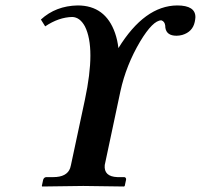

<svg xmlns="http://www.w3.org/2000/svg" viewBox="-20 -678 731 699"><path d="M238.3 -77.1 289.1 -314.9Q329.1 -502.9 289.1 -582Q271 -615.2 243.2 -616.2Q193.8 -615.2 144.5 -582L128.9 -606.9Q183.1 -656.7 262.7 -658.2Q363.8 -658.2 398.9 -557.6Q407.7 -532.2 411.1 -502.9Q506.3 -657.2 625 -658.2Q691.9 -658.2 691.4 -615.2Q690.9 -606.9 689 -598.1Q681.2 -562 643.6 -550.8Q632.8 -547.9 622.6 -547.9Q586.4 -547.9 582 -577.1Q581.5 -581.5 581.5 -585Q579.6 -600.1 567.4 -604Q536.6 -604 490.2 -526.9Q439 -440.4 418.5 -346.2L361.3 -77.1Q357.4 -35.2 407.2 -33.2H433.1Q439.9 -31.2 439 -23.9L434.1 -1L431.6 1Q431.2 1 283.2 -1L133.8 1L132.3 -1L137.2 -23.9Q140.1 -32.2 147.9 -33.2H173.8Q223.6 -33.2 235.4 -65.9Q237.3 -71.8 238.3 -77.1Z"/></svg>

Font: Linux Libertine Slanted O
Style: Bold Slanted
Weight: 700
Designer: Philipp H. Poll
Foundry: Philipp H. Poll
Version: Version 5.0.0